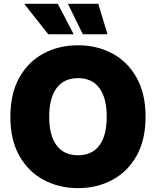

<svg xmlns="http://www.w3.org/2000/svg" viewBox="-20 -974 815 1004"><path d="M387.7 9.8Q288.6 9.8 208.3 -33.2Q127.9 -76.2 81.1 -159.4Q34.2 -242.7 34.2 -363.3Q34.2 -484.9 81.1 -568.4Q127.9 -651.9 208.3 -694.6Q288.6 -737.3 387.7 -737.3Q486.8 -737.3 566.9 -694.6Q647 -651.9 694.1 -568.4Q741.2 -484.9 741.2 -363.3Q741.2 -242.2 694.1 -158.9Q647 -75.7 566.9 -33Q486.8 9.8 387.7 9.8ZM387.7 -162.1Q461.4 -162.1 499.8 -213.9Q538.1 -265.6 538.1 -363.3Q538.1 -461.4 499.8 -513.4Q461.4 -565.4 387.7 -565.4Q314.5 -565.4 275.9 -513.4Q237.3 -461.4 237.3 -363.3Q237.3 -265.6 275.9 -213.9Q314.5 -162.1 387.7 -162.1ZM232.4 -794.9 106.4 -954.1H282.2L365.2 -794.9ZM413.1 -794.9 335 -954.1H494.1L542 -794.9Z"/></svg>

Font: Inter Black
Style: Regular
Weight: 900
Designer: Rasmus Andersson
Foundry: rsms
Version: Version 4.000;git-a52131595